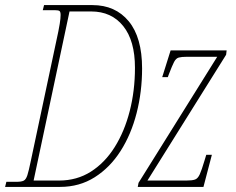

<svg xmlns="http://www.w3.org/2000/svg" viewBox="-43 -734 927 754"><path d="M-23 0 -18 -20H22Q41 -20 50 -24.5Q59 -29 64.5 -46Q70 -63 78 -102L186 -610Q188 -618 191.5 -640Q195 -662 195 -675Q195 -687 191 -690.5Q187 -694 173 -694H125L130 -714H320Q410 -714 462.5 -650.5Q515 -587 515 -465Q515 -374 493.5 -290Q472 -206 430.5 -141Q389 -76 329 -38Q269 0 193 0ZM189 -25Q259 -25 314 -60Q369 -95 407.5 -156.5Q446 -218 466.5 -298Q487 -378 487 -468Q487 -574 441 -631.5Q395 -689 315 -689H230L89 -25ZM498 0 501 -16 810 -511H691Q670 -511 659 -508Q648 -505 640.5 -490.5Q633 -476 620 -442L616 -431H594L627 -536H847L845 -519L536 -25H689Q712 -25 723 -29Q734 -33 741.5 -49.5Q749 -66 760 -103L767 -126H789L756 0Z"/></svg>

Font: Noto Serif ExtraCondensed Thin
Style: Italic
Weight: 100
Width: 2
Italic angle: -12°
Designer: Monotype Design Team
Foundry: Monotype Imaging Inc.
Version: Version 2.013